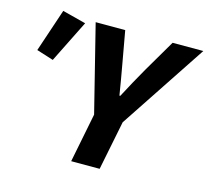

<svg xmlns="http://www.w3.org/2000/svg" viewBox="-97 -777 970 890"><g transform="rotate(15 388.0 -331.5)"><path d="M316.3 0 363.1 -235.9 259.2 -651.8H401L429 -495.4Q435.9 -458.4 441.6 -424.2Q447.2 -390 453.7 -351.4H457.7Q478.1 -390 497.2 -425Q516.2 -460 537.6 -497L628.4 -651.8H775.8L500.2 -235.9L452.9 0ZM112.3 -431.3 31.3 -457 100.6 -663.4 213.3 -634.3Z"/></g></svg>

Font: Source Sans Variable
Style: Italic
Weight: 200
Italic angle: -11°
Designer: Paul D. Hunt
Foundry: Adobe Systems Incorporated
Version: Version 3.006;hotconv 1.0.111;makeotfexe 2.5.65597